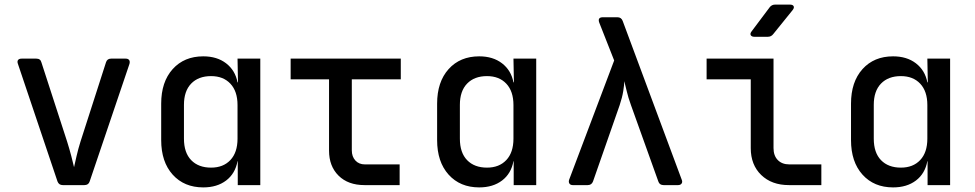

<svg xmlns="http://www.w3.org/2000/svg" viewBox="-20 -805 4240 835"><path d="M253 0Q236 0 230 -16L58 -527Q54 -538 58.5 -544Q63 -550 74 -550H138Q156 -550 160 -534L272 -189Q282 -157 290 -126.5Q298 -96 302 -78Q306 -96 313 -126.5Q320 -157 330 -189L441 -534Q446 -550 463 -550H527Q537 -550 541.5 -544Q546 -538 543 -527L370 -16Q365 0 347 0Z M864 10Q781 10 731 -45.5Q681 -101 681 -196V-354Q681 -449 731 -504.5Q781 -560 864 -560Q924 -560 963.5 -529.5Q1003 -499 1013 -447H1015L1013 -550H1112V0H1014V-104H1013Q1003 -50 963.5 -20Q924 10 864 10ZM898 -76Q951 -76 982 -109Q1013 -142 1013 -202V-348Q1013 -408 982 -441Q951 -474 898 -474Q843 -474 811.5 -441.5Q780 -409 780 -349V-202Q780 -141 811.5 -108.5Q843 -76 898 -76Z M1565 0Q1494 0 1452.5 -41Q1411 -82 1411 -150V-460H1244V-550H1723V-460H1510V-151Q1510 -124 1525.5 -107Q1541 -90 1567 -90H1718V0Z M2064 10Q1981 10 1931 -45.5Q1881 -101 1881 -196V-354Q1881 -449 1931 -504.5Q1981 -560 2064 -560Q2124 -560 2163.5 -529.5Q2203 -499 2213 -447H2215L2213 -550H2312V0H2214V-104H2213Q2203 -50 2163.5 -20Q2124 10 2064 10ZM2098 -76Q2151 -76 2182 -109Q2213 -142 2213 -202V-348Q2213 -408 2182 -441Q2151 -474 2098 -474Q2043 -474 2011.5 -441.5Q1980 -409 1980 -349V-202Q1980 -141 2011.5 -108.5Q2043 -76 2098 -76Z M2471 0Q2461 0 2456.5 -6.5Q2452 -13 2455 -23L2651 -542L2586 -707Q2578 -730 2602 -730H2665Q2682 -730 2688 -714L2945 -23Q2949 -13 2944 -6.5Q2939 0 2929 0H2866Q2848 0 2843 -16L2724 -348Q2712 -381 2705.5 -409Q2699 -437 2695 -452Q2695 -437 2690.5 -409Q2686 -381 2675 -348L2559 -16Q2553 0 2536 0Z M3411 0Q3336 0 3290.5 -44Q3245 -88 3245 -161V-460H3053V-550H3344V-161Q3344 -128 3362.5 -109Q3381 -90 3413 -90H3552V0ZM3261 -645Q3249 -645 3245 -652Q3241 -659 3249 -669L3327 -773Q3336 -785 3351 -785H3415Q3428 -785 3431.5 -778Q3435 -771 3427 -761L3343 -657Q3334 -645 3319 -645Z M3864 10Q3781 10 3731 -45.5Q3681 -101 3681 -196V-354Q3681 -449 3731 -504.5Q3781 -560 3864 -560Q3924 -560 3963.5 -529.5Q4003 -499 4013 -447H4015L4013 -550H4112V0H4014V-104H4013Q4003 -50 3963.5 -20Q3924 10 3864 10ZM3898 -76Q3951 -76 3982 -109Q4013 -142 4013 -202V-348Q4013 -408 3982 -441Q3951 -474 3898 -474Q3843 -474 3811.5 -441.5Q3780 -409 3780 -349V-202Q3780 -141 3811.5 -108.5Q3843 -76 3898 -76Z"/></svg>

Font: Pitagon Sans Mono Medium
Style: Regular
Weight: 500
Monospace: yes
Designer: Travis Tran
Foundry: Pitagon
Version: Version 1.001; ttfautohint (v1.8.4.7-5d5b);gftools[0.9.26]